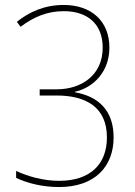

<svg xmlns="http://www.w3.org/2000/svg" viewBox="-20 -744 545 774"><path d="M421 -552C421 -661 346 -724 237 -724C159 -724 98 -696 48 -656L63 -636C116 -676 171 -699 237 -699C331 -699 394 -649 394 -552C394 -439 306 -384 209 -384H140V-359H208C324 -359 411 -314 411 -190C411 -82 344 -15 218 -15C154 -15 89 -34 45 -55V-27C91 -5 152 10 218 10C363 10 438 -73 438 -190C438 -297 379 -355 282 -372V-374C358 -391 421 -456 421 -552Z"/></svg>

Font: Noto Sans Gujarati SemiCondensed Thin
Style: Regular
Weight: 100
Width: 4
Designer: Jelle Bosma - Monotype Design Team, Universal Thirst
Foundry: Monotype Imaging Inc.
Version: Version 2.106